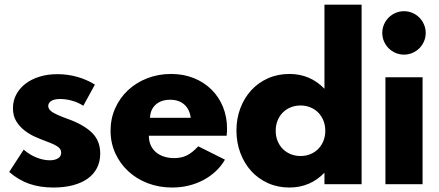

<svg xmlns="http://www.w3.org/2000/svg" viewBox="-20 -802 1913 836"><path d="M212.7 14.5Q154.1 14.5 107.7 -1.6Q61.4 -17.7 20 -53.2L83.2 -150.5Q110 -127.3 139.8 -115.7Q169.5 -104.1 196.8 -104.1Q218.6 -104.1 232.5 -112.5Q246.4 -120.9 246.4 -137.3Q246.4 -153.2 230.7 -163.9Q215 -174.5 180.9 -186.8Q158.6 -195 133.4 -206.1Q108.2 -217.3 86.6 -234.1Q65 -250.9 50.7 -274.3Q36.4 -297.7 36.4 -330.9Q36.4 -362.3 50.2 -389.3Q64.1 -416.4 89.5 -436.4Q115 -456.4 150.7 -467.7Q186.4 -479.1 230.5 -479.1Q274.1 -479.1 315.7 -467.5Q357.3 -455.9 393.2 -433.6L342.7 -341.4Q320.9 -355.9 294.3 -363.4Q267.7 -370.9 242.3 -370.9Q215.9 -370.9 203 -362.3Q190 -353.6 190 -340.5Q190 -324.5 210.5 -312.3Q230.9 -300 275.5 -284.1Q344.1 -259.5 380.2 -224.3Q416.4 -189.1 416.4 -133.6Q416.4 -98.2 402.3 -70.7Q388.2 -43.2 361.8 -24.3Q335.5 -5.5 297.7 4.5Q260 14.5 212.7 14.5Z M729.5 14.5Q672.3 14.5 623.2 -4.3Q574.1 -23.2 538.2 -56.6Q502.3 -90 481.8 -135.2Q461.4 -180.5 461.4 -232.7Q461.4 -285.5 481.6 -330.7Q501.8 -375.9 537.3 -409.1Q572.7 -442.3 620.9 -461.1Q669.1 -480 725 -480Q778.2 -480 823 -462.3Q867.7 -444.5 900.2 -412.7Q932.7 -380.9 950.7 -337Q968.6 -293.2 968.6 -241.4Q968.6 -234.5 968.2 -227.7Q967.7 -220.9 966.8 -210.9H628.2Q628.2 -188.6 635.9 -170.7Q643.6 -152.7 658.2 -140Q672.7 -127.3 693.2 -120.5Q713.6 -113.6 738.6 -113.6Q770 -113.6 793.9 -125.5Q817.7 -137.3 843.2 -165L959.5 -106.8Q943.2 -78.6 919.1 -56.1Q895 -33.6 865.5 -18Q835.9 -2.3 801.6 6.1Q767.3 14.5 729.5 14.5ZM810.5 -289.1Q805.5 -326.8 782 -347.3Q758.6 -367.7 720.9 -367.7Q681.8 -367.7 658.2 -346.6Q634.5 -325.5 633.2 -289.1Z M1009.5 -233.6Q1009.5 -285.9 1026.6 -330.9Q1043.6 -375.9 1074.1 -409.1Q1104.5 -442.3 1147 -461.1Q1189.5 -480 1240 -480Q1330.5 -480 1392.7 -415.5V-781.8H1554.5V0H1392.7V-50Q1330.5 14.5 1240 14.5Q1189.5 14.5 1147 -4.5Q1104.5 -23.6 1074.1 -57Q1043.6 -90.5 1026.6 -135.9Q1009.5 -181.4 1009.5 -233.6ZM1180.5 -232.7Q1180.5 -208.6 1188.6 -188.4Q1196.8 -168.2 1211.1 -153.6Q1225.5 -139.1 1245.5 -130.9Q1265.5 -122.7 1288.6 -122.7Q1311.8 -122.7 1331.6 -130.9Q1351.4 -139.1 1365.7 -153.6Q1380 -168.2 1388.2 -188.4Q1396.4 -208.6 1396.4 -232.7Q1396.4 -256.8 1388.2 -277Q1380 -297.3 1365.7 -311.8Q1351.4 -326.4 1331.6 -334.5Q1311.8 -342.7 1288.6 -342.7Q1265.5 -342.7 1245.5 -334.5Q1225.5 -326.4 1211.1 -311.8Q1196.8 -297.3 1188.6 -277Q1180.5 -256.8 1180.5 -232.7Z M1739.1 -564.1Q1719.5 -564.1 1702.3 -571.6Q1685 -579.1 1672.3 -591.8Q1659.5 -604.5 1652 -621.8Q1644.5 -639.1 1644.5 -658.6Q1644.5 -678.2 1652 -695.5Q1659.5 -712.7 1672.3 -725.5Q1685 -738.2 1702.3 -745.7Q1719.5 -753.2 1739.1 -753.2Q1758.6 -753.2 1775.9 -745.7Q1793.2 -738.2 1805.9 -725.5Q1818.6 -712.7 1826.1 -695.5Q1833.6 -678.2 1833.6 -658.6Q1833.6 -639.1 1826.1 -621.8Q1818.6 -604.5 1805.9 -591.8Q1793.2 -579.1 1775.9 -571.6Q1758.6 -564.1 1739.1 -564.1ZM1658.2 0V-465.5H1820V0Z"/></svg>

Font: Spartan ExtBd
Style: Regular
Weight: 800
Designer: Matt Bailey, Mirko Velimirovic
Foundry: Matt Bailey
Version: Version 1.005